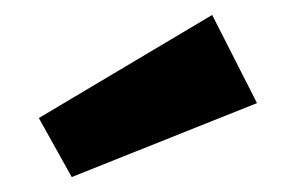

<svg xmlns="http://www.w3.org/2000/svg" viewBox="-20 -913 396 257"><path d="M264 -893 32 -755 76 -676 324 -775Z"/></svg>

Font: Glow Sans SC Normal
Style: Bold
Weight: 700
Designer: Ryoko NISHIZUKA (kana, bopomofo & ideographs); Paul D. Hunt (Latin, Greek & Cyrillic); Sandoll Communications, Soo-young
Version: Version 0.93